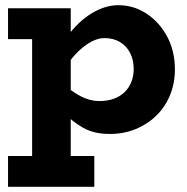

<svg xmlns="http://www.w3.org/2000/svg" viewBox="-20 -503 721 741"><path d="M403 14Q343 14 300.5 -10Q258 -34 228.5 -67.5Q199 -101 178 -128V-231Q199 -203 229 -175.5Q259 -148 293.5 -130.5Q328 -113 363 -113Q395 -113 419.5 -122Q444 -131 461 -147.5Q478 -164 487 -187Q496 -210 496 -237Q496 -271 482.5 -298Q469 -325 443.5 -340.5Q418 -356 383 -356Q348 -356 308 -326.5Q268 -297 233 -244Q198 -191 176 -120V-229Q199 -307 241 -364Q283 -421 334.5 -452Q386 -483 437 -483Q495 -483 544.5 -451Q594 -419 624.5 -363Q655 -307 655 -235Q655 -182 636.5 -136.5Q618 -91 584 -57.5Q550 -24 504 -5Q458 14 403 14ZM11 218V99H344V218ZM104 180V-471H253V180ZM11 -352V-471H246V-352Z"/></svg>

Font: BioRhyme ExtraBold
Style: Regular
Weight: 800
Designer: Aoife Mooney
Foundry: Aoife Mooney Type
Version: Version 1.600;gftools[0.9.33]